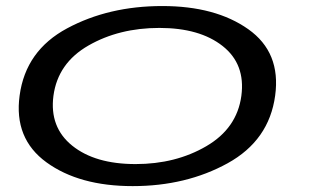

<svg xmlns="http://www.w3.org/2000/svg" viewBox="-20 -611 1022 636"><path d="M419.5 5.5Q242.5 5.5 134 -73.2Q25.5 -152 45 -294.5Q65 -443.5 202.5 -517.2Q340 -591 517.5 -591Q694 -591 802.5 -514.2Q911 -437.5 891.5 -294.5Q871.5 -146 734 -70.2Q596.5 5.5 419.5 5.5ZM429 -67.5Q562 -67.5 663.5 -126.8Q765 -186 779.5 -293.5Q793.5 -398.5 717.5 -458.5Q641.5 -518.5 508 -518.5Q374.5 -518.5 273 -460.2Q171.5 -402 157 -293.5Q143.5 -189.5 219.2 -128.5Q295 -67.5 429 -67.5Z"/></svg>

Font: Anybody UltraExpanded Regular
Style: Italic
Weight: 400
Width: 9
Italic angle: -10°
Designer: Tyler Finck
Foundry: Etcetera Type Company
Version: Version 1.010; ttfautohint (v1.8.3) -l 8 -r 50 -G 200 -x 14 